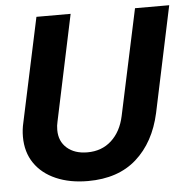

<svg xmlns="http://www.w3.org/2000/svg" viewBox="-51 -749 799 811"><g transform="rotate(-5 348.0 -343.0)"><path d="M32 -198Q32 -229 39 -258L133 -698H278L183 -249Q179 -233 179 -214Q179 -166 211.5 -137.5Q244 -109 298 -109Q359 -109 400 -146.5Q441 -184 455 -249L551 -698H696L601 -249Q574 -127 496 -57.5Q418 12 290 12Q213 12 154.5 -13.5Q96 -39 64 -86Q32 -133 32 -198Z"/></g></svg>

Font: Azeret Mono SemiBold
Style: Italic
Weight: 600
Italic angle: -12°
Designer: Martin Vácha
Foundry: Displaay
Version: Version 1.000; Glyphs 3.0.3, build 3074